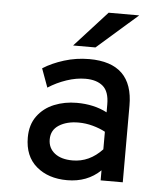

<svg xmlns="http://www.w3.org/2000/svg" viewBox="-53 -779 722 838"><g transform="rotate(5 308.0 -360.0)"><path d="M85 -159Q85 -215 113 -253Q141 -291 186.5 -309.5Q232 -328 285 -328Q361 -328 418 -298V-333Q418 -389 390.5 -412.5Q363 -436 314 -436Q274 -436 231 -421.5Q188 -407 151 -383L121 -465Q160 -490 213 -506.5Q266 -523 323 -523Q515 -523 515 -336V0H418V-44Q360 12 272 12Q189 12 137 -32.5Q85 -77 85 -159ZM418 -136V-213Q394 -226 363 -234.5Q332 -243 300 -243Q249 -243 215 -221.5Q181 -200 181 -159Q181 -121 209.5 -98.5Q238 -76 288 -76Q362 -76 418 -136ZM389 -732H523L345 -576H247Z"/></g></svg>

Font: Overpass Mono Light
Style: Bold
Weight: 600
Monospace: yes
Designer: Delve Withrington, Dave Bailey
Foundry: Delve Fonts
Version: Version 1.000;DELV;Overpass